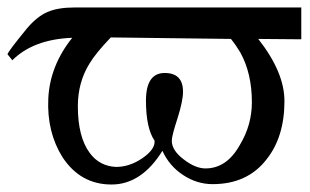

<svg xmlns="http://www.w3.org/2000/svg" viewBox="-20 -482 828 513"><path d="M785 -462V-377L670 -378Q740 -289 740 -212Q740 -116 692 -56Q641 10 548 10Q506 10 469 -14.5Q432 -39 414 -79Q358 11 278 11Q195 11 147 -62Q105 -129 109 -218Q113 -306 173 -381Q69 -377 13 -321L0 -337Q2 -345 52 -406Q79 -438 107 -450Q135 -462 178 -462ZM653 -209Q653 -286 622 -342Q610 -362 597 -378L276 -382Q235 -339 219 -312Q188 -262 188 -198Q188 -116 220 -73Q246 -38 290 -36Q326 -36 360 -59Q395 -83 393 -106Q370 -140 370 -213Q370 -287 420 -287Q469 -287 469 -237Q469 -212 454 -165Q439 -119 439 -106Q439 -80 471 -56Q502 -32 529 -32Q586 -32 621 -95Q653 -148 653 -209Z"/></svg>

Font: GFS Didot
Style: Regular
Weight: 400
Designer: Takis Katsoulidis and George D. Matthiopoulos
Foundry: Takis Katsoulidis and George D. Matthiopoulos
Version: Version 1.0